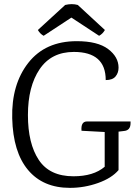

<svg xmlns="http://www.w3.org/2000/svg" viewBox="-20 -893 667 928"><path d="M401 -306H611V-298Q611 -263 580 -260L555 -257H553V-71Q520 -32 454 -8.5Q388 15 318 15Q188 15 115.5 -71.5Q43 -158 39 -321.5Q35 -485 117 -589.5Q199 -694 351 -694Q452 -694 502.5 -656Q553 -618 553 -566Q553 -541 538.5 -523.5Q524 -506 491 -506Q491 -642 337 -642Q228 -642 171.5 -558.5Q115 -475 115 -337Q115 -199 167.5 -120Q220 -41 335 -41Q432 -41 486 -87V-255L374 -261Q370 -306 401 -306ZM325 -808 191 -720Q174 -729 163 -748L295 -869Q328 -877 356 -869L487 -748Q476 -729 459 -720Z"/></svg>

Font: Karma
Style: Regular
Weight: 400
Designer: Joana Correia
Foundry: Indian Type Foundry
Version: Version 1.202;PS 1.0;hotconv 1.0.78;makeotf.lib2.5.61930; tt